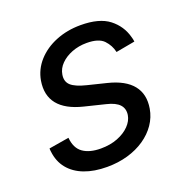

<svg xmlns="http://www.w3.org/2000/svg" viewBox="-106 -652 739 761"><g transform="rotate(-20 263.5 -271.0)"><path d="M220.2 11.7Q165.5 11.7 124.8 -3.9Q84 -19.5 59.8 -49.3Q35.6 -79.1 30.8 -122.1Q30.3 -125.5 30 -128.7Q29.8 -131.8 29.8 -135.3L114.7 -149.4Q118.7 -104.5 146.5 -85Q174.3 -65.4 221.7 -65.4Q261.2 -65.4 292.5 -77.6Q323.7 -89.8 343.3 -109.9Q362.8 -129.9 366.7 -153.8Q370.6 -179.7 355 -197Q339.4 -214.4 300.8 -223.6L213.4 -245.1Q142.1 -262.7 111.1 -301.3Q80.1 -339.8 89.8 -399.4Q97.7 -444.8 128.9 -479.5Q160.2 -514.2 207.8 -533.4Q255.4 -552.7 312 -552.7Q390.6 -552.7 431.9 -520.8Q473.1 -488.8 486.3 -439Q487.8 -434.1 489 -429Q490.2 -423.8 490.7 -418.5L410.2 -403.8Q403.8 -433.1 382.6 -455.6Q361.3 -478 310.5 -478Q276.9 -478 248 -466.8Q219.2 -455.6 200.4 -436.5Q181.6 -417.5 177.7 -393.1Q172.9 -364.7 190.9 -348.1Q209 -331.5 254.9 -320.3L334 -300.8Q405.3 -283.2 436 -244.6Q466.8 -206.1 457 -147.9Q451.2 -113.3 431.2 -84Q411.1 -54.7 379.6 -33.2Q348.1 -11.7 307.6 0Q267.1 11.7 220.2 11.7Z"/></g></svg>

Font: Inter
Style: Italic
Weight: 400
Italic angle: -9.3988°
Designer: Rasmus Andersson
Foundry: rsms
Version: Version 4.001;git-66647c0bb